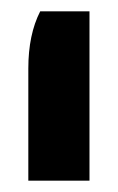

<svg xmlns="http://www.w3.org/2000/svg" viewBox="-20 -838 208 339"><path d="M30 -519V-717Q30 -777 51 -818H138V-519Z"/></svg>

Font: Tac One
Style: Regular
Weight: 400
Designer: Oluseyi Olusanya, David Udoh, Eyiyemi Adegbite, Mirko Velimirović
Version: Version 1.003; ttfautohint (v1.8.4.7-5d5b)